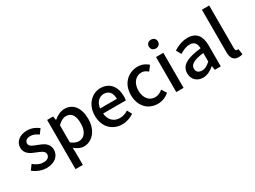

<svg xmlns="http://www.w3.org/2000/svg" viewBox="-58 -1594 3469 2615"><g transform="rotate(-30 1677.0 -287.0)"><path d="M236 14C372 14 445 -62 445 -155C445 -258 360 -292 284 -321C223 -344 169 -362 169 -408C169 -446 197 -476 259 -476C303 -476 342 -456 381 -428L434 -499C391 -534 329 -564 256 -564C134 -564 60 -495 60 -403C60 -310 141 -271 214 -243C274 -220 335 -198 335 -148C335 -106 304 -74 239 -74C180 -74 132 -99 84 -138L29 -63C82 -19 160 14 236 14Z M567 223H682V45L679 -49C725 -9 775 14 823 14C947 14 1060 -95 1060 -284C1060 -454 982 -564 843 -564C781 -564 721 -530 673 -490H671L661 -551H567ZM801 -83C768 -83 725 -96 682 -132V-401C728 -445 769 -468 812 -468C904 -468 941 -397 941 -282C941 -154 881 -83 801 -83Z M1427 14C1498 14 1562 -11 1612 -45L1572 -118C1532 -92 1490 -77 1441 -77C1346 -77 1280 -140 1271 -245H1628C1631 -259 1634 -281 1634 -304C1634 -459 1555 -564 1409 -564C1281 -564 1158 -454 1158 -275C1158 -93 1276 14 1427 14ZM1270 -325C1281 -421 1342 -473 1411 -473C1491 -473 1534 -419 1534 -325Z M1987 14C2050 14 2115 -10 2166 -55L2118 -132C2085 -103 2044 -82 1998 -82C1907 -82 1843 -158 1843 -275C1843 -391 1909 -469 2002 -469C2039 -469 2070 -452 2100 -426L2157 -501C2117 -536 2066 -564 1996 -564C1851 -564 1724 -458 1724 -275C1724 -92 1838 14 1987 14Z M2280 0H2395V-551H2280ZM2338 -653C2380 -653 2409 -680 2409 -723C2409 -763 2380 -791 2338 -791C2295 -791 2266 -763 2266 -723C2266 -680 2295 -653 2338 -653Z M2698 14C2764 14 2823 -20 2873 -63H2877L2886 0H2980V-331C2980 -478 2917 -564 2780 -564C2692 -564 2615 -528 2558 -492L2601 -414C2648 -444 2702 -470 2760 -470C2841 -470 2864 -414 2865 -351C2636 -326 2536 -265 2536 -146C2536 -49 2603 14 2698 14ZM2733 -78C2684 -78 2647 -100 2647 -155C2647 -216 2702 -258 2865 -277V-143C2820 -101 2781 -78 2733 -78Z M3257 14C3286 14 3305 9 3319 3L3305 -84C3294 -82 3290 -82 3285 -82C3271 -82 3258 -93 3258 -124V-797H3143V-130C3143 -40 3174 14 3257 14Z"/></g></svg>

Font: Noto Sans CJK TC Medium
Style: Regular
Weight: 500
Designer: Ryoko NISHIZUKA 西塚涼子 (kana, bopomofo & ideographs); Paul D. Hunt (Latin, Greek & Cyrillic); Sandoll Communications 산돌커뮤니
Foundry: Adobe
Version: Version 2.004;hotconv 1.0.118;makeotfexe 2.5.65603